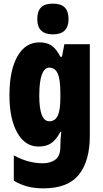

<svg xmlns="http://www.w3.org/2000/svg" viewBox="-20 -796 564 1056"><path d="M197 -563Q236 -563 262.5 -546Q289 -529 312 -484H321L334 -553H474V-49Q474 90 413.5 165Q353 240 219 240Q170 240 130.5 229.5Q91 219 56 198V59Q100 82 138.5 92Q177 102 214 102Q258 102 285 81.5Q312 61 312 11V5Q312 -12 313.5 -34Q315 -56 317 -71H312Q290 -28 262.5 -9Q235 10 192 10Q118 10 75 -66Q32 -142 32 -272Q32 -408 75.5 -485.5Q119 -563 197 -563ZM250 -424Q225 -424 210.5 -386.5Q196 -349 196 -270Q196 -129 251 -129Q283 -129 297.5 -159.5Q312 -190 312 -256V-285Q312 -359 297.5 -391.5Q283 -424 250 -424ZM271 -776Q316 -776 336.5 -754.5Q357 -733 357 -691Q357 -607 271 -607Q185 -607 185 -691Q185 -734 205.5 -755Q226 -776 271 -776Z"/></svg>

Font: Noto Sans Sinhala UI ExtraCondensed Black
Style: Regular
Weight: 900
Width: 2
Designer: Jelle Bosma - Monotype Design Team
Foundry: Monotype Imaging Inc.
Version: Version 2.006; ttfautohint (v1.8.4.7-5d5b)